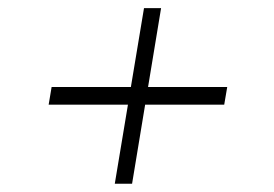

<svg xmlns="http://www.w3.org/2000/svg" viewBox="-20 -520 673 472"><path d="M262.2 -68.4 334 -500H376L304.7 -68.4ZM99.6 -262.7 106.9 -306.2H538.6L531.2 -262.7Z"/></svg>

Font: Inter 18pt ExtraLight
Style: Italic
Weight: 250
Italic angle: -9.3988°
Designer: Rasmus Andersson
Foundry: rsms
Version: Version 4.001;git-66647c0bb